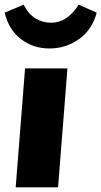

<svg xmlns="http://www.w3.org/2000/svg" viewBox="-33 -800 433 820"><path d="M74 -508H255L215 0H34ZM-13 -746 68 -780Q88 -740 118.5 -721.5Q149 -703 186 -703Q254 -703 303 -780L380 -746Q360 -672 304 -632.5Q248 -593 178 -593Q109 -593 56.5 -633Q4 -673 -13 -746Z"/></svg>

Font: Muli Black
Style: Italic
Weight: 900
Italic angle: -4.541°
Designer: Vernon Adams
Foundry: Vernon Adams
Version: Version 2.001